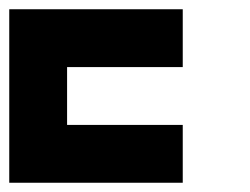

<svg xmlns="http://www.w3.org/2000/svg" viewBox="-20 -395 540 415"><path d="M375 -375V-250H125V-125H375V0H0V-375Z"/></svg>

Font: Bytesized
Style: Regular
Weight: 400
Monospace: yes
Designer: baltdev
Version: Version 1.000